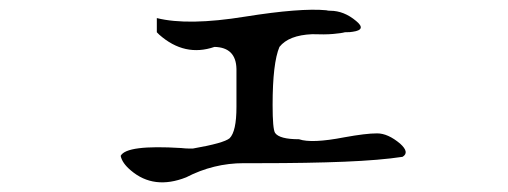

<svg xmlns="http://www.w3.org/2000/svg" viewBox="-20 -407 1040 393"><path d="M361 -44Q295 -18 248 -58Q230 -73 227 -88Q239 -111 351 -104Q360 -103 366 -103Q372 -103 375 -103Q438 -114 450 -124Q464 -138 464 -188V-266Q463 -310 419 -311Q358 -290 306 -336L301 -341V-370Q365 -354 482 -373Q595 -391 648 -386Q651 -385 656 -385Q684 -385 709 -364Q731 -346 702 -342Q698 -341 686 -341Q679 -339 662 -337.5Q645 -336 619 -337Q571 -335 552 -311Q538 -278 538 -192Q538 -143 543 -135Q552 -122 592 -122Q618 -113 685 -126Q707 -130 723.5 -132Q740 -134 752 -134Q774 -134 799 -113Q819 -95 804 -86Q758 -79 685 -76Q612 -73 512 -73H479Q417 -73 361 -44Z"/></svg>

Font: New Tegomin
Style: Regular
Weight: 400
Designer: Kyosuke Nagai
Version: Version 1.000